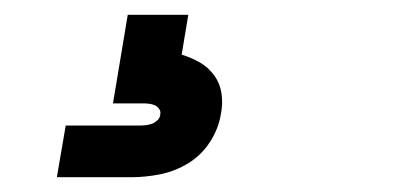

<svg xmlns="http://www.w3.org/2000/svg" viewBox="-20 -20 540 260"><path d="M57 220 69 150H169Q173 150 177.5 149.5Q182 149 186 147.5Q190 146 193.5 142.5Q197 139 197 135Q198 131 195.5 127.5Q193 124 189.5 122.5Q186 121 182 120.5Q178 120 174 120H133L153 0H235L226 54Q239 58 250.5 64.5Q262 71 270 82Q278 93 280 107Q282 121 279 135Q276 154 264.5 172Q253 190 235 201Q217 212 197 216Q177 220 157 220Z"/></svg>

Font: Iosevka Curly Oblique
Style: Bold
Weight: 700
Italic angle: -9°
Monospace: yes
Designer: Belleve Invis
Foundry: Belleve Invis
Version: Version 11.1.0; ttfautohint (v1.8.3)